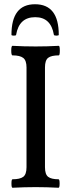

<svg xmlns="http://www.w3.org/2000/svg" viewBox="-20 -882 330 905"><path d="M34 -718Q34 -862 145 -862Q257 -862 257 -718Q257 -714 246 -714Q235 -714 234 -718Q220 -801 146 -801Q70 -801 56 -718Q56 -714 45 -714Q34 -714 34 -718ZM39 3Q34 3 34 -17Q34 -37 39 -37Q74 -37 89.5 -48.5Q105 -60 105 -94V-564Q105 -597 89.5 -609Q74 -621 39 -621Q33 -621 33 -643.5Q33 -666 39 -666Q93 -663 148 -663Q202 -663 257 -666Q262 -666 262 -643.5Q262 -621 257 -621Q222 -621 207 -609.5Q192 -598 192 -564V-94Q192 -60 207 -48.5Q222 -37 256 -37Q261 -37 261 -17Q261 3 256 3Q200 0 148 0Q95 0 39 3Z"/></svg>

Font: Junicode Cond Medium
Style: Regular
Weight: 500
Width: 3
Designer: Peter S. Baker
Version: Version 2.201